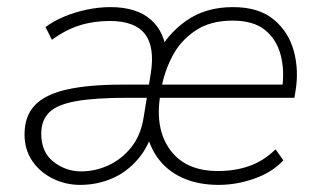

<svg xmlns="http://www.w3.org/2000/svg" viewBox="-20 -512 897 540"><path d="M205 8Q165 8 129 -9.5Q93 -27 71 -59Q49 -91 49 -134Q49 -185 77.5 -215.5Q106 -246 167 -260Q228 -274 324 -274H405L399 -237H340Q247 -237 194 -227.5Q141 -218 118.5 -196Q96 -174 96 -136Q96 -84 130.5 -57Q165 -30 208 -30Q248 -30 285 -47Q322 -64 349 -97.5Q376 -131 384 -182L404 -305Q416 -380 387.5 -416.5Q359 -453 289 -453Q243 -453 203.5 -440.5Q164 -428 126 -400L108 -436Q131 -453 161 -465.5Q191 -478 224.5 -485Q258 -492 291 -492Q364 -492 404.5 -456.5Q445 -421 449 -354H419Q449 -415 503.5 -453.5Q558 -492 635 -492Q708 -492 750 -457Q792 -422 806.5 -368Q821 -314 811 -255L808 -237H414L420 -274H792L773 -259Q781 -313 769.5 -357Q758 -401 725.5 -427.5Q693 -454 634 -454Q571 -454 529 -425.5Q487 -397 464.5 -353.5Q442 -310 434 -264L431 -246Q415 -150 458.5 -90.5Q502 -31 593 -31Q641 -31 681 -45Q721 -59 755 -92L777 -61Q745 -27 695 -9.5Q645 8 595 8Q537 8 493 -12Q449 -32 422.5 -69.5Q396 -107 388 -159H415Q400 -102 368.5 -65Q337 -28 295 -10Q253 8 205 8Z"/></svg>

Font: Nunito Sans 12pt ExtraLight 12pt ExtraLight
Style: Italic
Weight: 250
Italic angle: -9°
Version: Version 3.101;gftools[0.9.27]